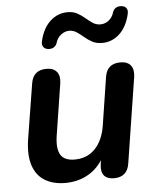

<svg xmlns="http://www.w3.org/2000/svg" viewBox="-53 -788 686 844"><g transform="rotate(-5 289.5 -366.5)"><path d="M201 10Q149 10 112 -12Q75 -34 59.5 -80Q44 -126 55 -197L94 -439Q103 -497 162 -497Q193 -497 207.5 -479Q222 -461 217 -428L181 -198Q173 -143 189.5 -116Q206 -89 251 -89Q307 -89 342 -126Q377 -163 387 -227L420 -439Q429 -497 488 -497Q520 -497 534 -478.5Q548 -460 543 -427L484 -51Q475 8 416 8Q387 8 373 -8Q359 -24 363 -57L373 -129L380 -102Q354 -47 307.5 -18.5Q261 10 201 10ZM179 -583Q164 -584 156.5 -594Q149 -604 153 -620Q166 -676 199 -706.5Q232 -737 276 -737Q301 -737 319 -727Q337 -717 352 -704Q367 -691 382 -681Q397 -671 416 -671Q436 -671 452.5 -684Q469 -697 475 -718Q479 -731 489 -737.5Q499 -744 513 -743Q528 -742 535.5 -732.5Q543 -723 539 -706Q526 -650 493 -619.5Q460 -589 416 -589Q391 -589 372.5 -599Q354 -609 339 -622Q324 -635 309 -645Q294 -655 276 -655Q257 -655 240 -642Q223 -629 217 -608Q213 -595 203 -588.5Q193 -582 179 -583Z"/></g></svg>

Font: Nunito Variable Extra Light
Style: Italic
Weight: 200
Italic angle: -9°
Designer: Vernon Adams
Foundry: Vernon Adams
Version: Version 3.602